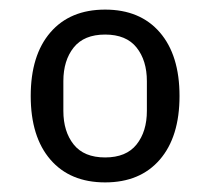

<svg xmlns="http://www.w3.org/2000/svg" viewBox="-20 -724 438 400"><path d="M199 -344Q126 -344 85 -391.5Q44 -439 44 -524Q44 -609 85 -656.5Q126 -704 199 -704Q272 -704 313 -656.5Q354 -609 354 -524Q354 -439 313 -391.5Q272 -344 199 -344ZM199 -396Q243 -396 264.5 -423Q286 -450 286 -493V-555Q286 -598 264.5 -625Q243 -652 199 -652Q155 -652 133.5 -625Q112 -598 112 -555V-493Q112 -450 133.5 -423Q155 -396 199 -396Z"/></svg>

Font: IBM Plex Sans Devanagari
Style: Regular
Weight: 400
Designer: Mike Abbink, Paul van der Laan, Pieter van Rosmalen, Erin McLaughlin
Foundry: Bold Monday
Version: Version 1.1